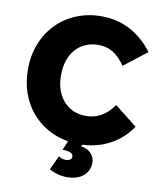

<svg xmlns="http://www.w3.org/2000/svg" viewBox="-98 -790 898 1075"><g transform="rotate(10 351.0 -252.5)"><path d="M359 208C422 208 483 175 483 103C483 63 454 31 405 24L411 14C527 9 626 -46 686 -137L558 -238C520 -180 466 -148 401 -148H400C295 -148 225 -230 225 -346V-352C225 -471 295 -552 403 -552H404C467 -552 512 -522 555 -460L685 -561C611 -659 513 -713 392 -713C186 -713 37 -560 37 -352V-347C37 -161 155 -19 328 9L306 61C355 61 367 75 367 91C367 103 355 114 334 114C315 114 301 107 293 100L255 181C284 198 322 208 359 208Z"/></g></svg>

Font: Fixel Display ExtraBold
Style: Regular
Weight: 800
Designer: AlfaBravo + MacPaw
Foundry: Kyrylo Tkachov, Marchela Mozhyna, Serhii Makarenko, Maria Weinstein, Zakhar Kryvoshyya
Version: Version 1.211